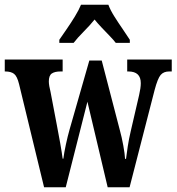

<svg xmlns="http://www.w3.org/2000/svg" viewBox="-22 -786 741 806"><path d="M58 -433Q50 -466 37 -476Q24 -486 0 -486H-2V-536H241V-486H232Q208 -486 195.5 -477.5Q183 -469 183 -444Q183 -436 185 -424Q187 -412 190 -401L217 -259Q224 -223 231 -183.5Q238 -144 241 -120H244Q247 -144 254.5 -179Q262 -214 270 -242L353 -532H405L482 -236Q489 -211 495.5 -175.5Q502 -140 503 -119H507Q510 -143 514.5 -172.5Q519 -202 527 -236L562 -387Q569 -417 569 -437Q569 -486 517 -486H512V-536H699V-486H688Q665 -486 652.5 -471.5Q640 -457 627 -408L522 0H430L345 -359L254 0H163ZM227 -619Q240 -638 258 -664Q276 -690 292.5 -717Q309 -744 318 -766H433Q441 -744 458 -717Q475 -690 493 -664Q511 -638 523 -619V-606H464Q455 -618 438.5 -635Q422 -652 404.5 -670.5Q387 -689 375 -704Q356 -680 329.5 -653.5Q303 -627 287 -606H227Z"/></svg>

Font: Noto Serif Ethiopic ExtraCondensed
Style: Bold
Weight: 700
Width: 2
Designer: Monotype Design Team
Foundry: Monotype Imaging Inc.
Version: Version 2.102; ttfautohint (v1.8.4.7-5d5b)